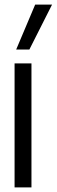

<svg xmlns="http://www.w3.org/2000/svg" viewBox="-20 -810 245 830"><path d="M43 0V-536H116V0ZM50 -596 132 -790H205L107 -596Z"/></svg>

Font: Georama Condensed
Style: Regular
Weight: 400
Width: 3
Designer: Jean-Baptiste Levee
Foundry: Production Type
Version: Version 1.000